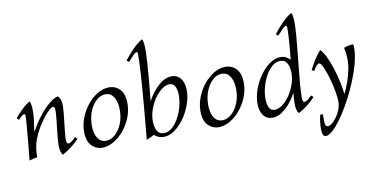

<svg xmlns="http://www.w3.org/2000/svg" viewBox="-91 -1051 3008 1547"><g transform="rotate(-10 1413.5 -277.5)"><path d="M76 15Q78 -6 82 -43.5Q86 -81 90 -126Q94 -171 98 -214.5Q102 -258 104.5 -292Q107 -326 107 -341Q107 -361 98 -361Q84 -361 49 -323L33 -339Q59 -371 92.5 -403.5Q126 -436 160 -455Q166 -442 169 -421.5Q172 -401 172 -376Q172 -337 167 -298Q162 -259 154 -208H156Q195 -278 237 -331Q279 -384 318.5 -416Q358 -448 389 -455Q403 -444 410 -423Q417 -402 417 -376Q417 -354 413.5 -316.5Q410 -279 405 -237.5Q400 -196 396.5 -159Q393 -122 393 -99Q393 -88 396.5 -77Q400 -66 410 -66Q420 -66 435.5 -77.5Q451 -89 470 -108L487 -92Q459 -60 420 -30.5Q381 -1 348 15Q328 -11 328 -64Q328 -90 331.5 -129Q335 -168 340 -210Q345 -252 348.5 -287Q352 -322 352 -341Q352 -362 349 -370.5Q346 -379 338 -379Q322 -379 291.5 -347.5Q261 -316 226 -264Q193 -215 167 -152Q141 -89 141 0Q108 3 76 15Z M673 15Q622 15 585.5 -22.5Q549 -60 549 -137Q549 -197 572 -254Q595 -311 632.5 -356.5Q670 -402 716 -428.5Q762 -455 808 -455Q861 -455 897 -417Q933 -379 933 -302Q933 -241 909.5 -184Q886 -127 848 -82Q810 -37 764 -11Q718 15 673 15ZM711 -35Q752 -35 787 -66.5Q822 -98 843 -150Q864 -202 863 -263Q863 -302 853 -334Q843 -366 823 -385.5Q803 -405 770 -405Q729 -405 694.5 -373Q660 -341 639.5 -289.5Q619 -238 619 -177Q619 -112 643 -73.5Q667 -35 711 -35Z M1035 15Q1040 -36 1046.5 -107.5Q1053 -179 1060 -259Q1067 -339 1073 -418Q1079 -497 1082.5 -564.5Q1086 -632 1086 -676Q1086 -696 1077 -696Q1067 -696 1048 -676.5Q1029 -657 1003 -628L986 -644Q1004 -667 1030 -696.5Q1056 -726 1085 -752Q1114 -778 1139 -790Q1145 -777 1148 -756.5Q1151 -736 1151 -711Q1151 -657 1146.5 -588.5Q1142 -520 1135 -444Q1128 -368 1120 -290H1122Q1160 -361 1213.5 -408Q1267 -455 1321 -455Q1367 -455 1394.5 -419.5Q1422 -384 1422 -322Q1422 -267 1401 -208Q1380 -149 1344.5 -98.5Q1309 -48 1265 -16.5Q1221 15 1175 15Q1154 15 1134 7.5Q1114 0 1100 -15ZM1181 -15Q1217 -15 1248 -41Q1279 -67 1302.5 -109.5Q1326 -152 1339 -201Q1352 -250 1352 -295Q1352 -338 1338 -366.5Q1324 -395 1292 -395Q1263 -395 1231 -372Q1199 -349 1171.5 -310Q1144 -271 1126.5 -223Q1109 -175 1109 -124Q1109 -97 1115.5 -72Q1122 -47 1138 -31Q1154 -15 1181 -15Z M1625 15Q1574 15 1537.5 -22.5Q1501 -60 1501 -137Q1501 -197 1524 -254Q1547 -311 1584.5 -356.5Q1622 -402 1668 -428.5Q1714 -455 1760 -455Q1813 -455 1849 -417Q1885 -379 1885 -302Q1885 -241 1861.5 -184Q1838 -127 1800 -82Q1762 -37 1716 -11Q1670 15 1625 15ZM1663 -35Q1704 -35 1739 -66.5Q1774 -98 1795 -150Q1816 -202 1815 -263Q1815 -302 1805 -334Q1795 -366 1775 -385.5Q1755 -405 1722 -405Q1681 -405 1646.5 -373Q1612 -341 1591.5 -289.5Q1571 -238 1571 -177Q1571 -112 1595 -73.5Q1619 -35 1663 -35Z M2064 15Q2018 15 1991 -20.5Q1964 -56 1964 -118Q1964 -173 1985 -232Q2006 -291 2041.5 -341.5Q2077 -392 2121 -423.5Q2165 -455 2211 -455Q2240 -455 2259 -443.5Q2278 -432 2289 -420Q2297 -491 2302 -560Q2307 -629 2307 -676Q2307 -696 2298 -696Q2288 -696 2269 -676.5Q2250 -657 2224 -628L2207 -644Q2225 -667 2251 -696.5Q2277 -726 2306 -752Q2335 -778 2360 -790Q2366 -777 2369 -756.5Q2372 -736 2372 -711Q2372 -664 2367 -603Q2362 -542 2355 -474Q2348 -406 2341 -338Q2334 -270 2329 -208.5Q2324 -147 2324 -99Q2324 -88 2327.5 -77Q2331 -66 2341 -66Q2351 -66 2366.5 -77.5Q2382 -89 2401 -108L2418 -92Q2390 -60 2351 -30.5Q2312 -1 2279 15Q2259 -11 2259 -64Q2259 -84 2260.5 -106Q2262 -128 2264 -150H2262Q2224 -79 2171 -32Q2118 15 2064 15ZM2094 -45Q2123 -45 2155 -68Q2187 -91 2214.5 -130Q2242 -169 2259.5 -217Q2277 -265 2277 -315Q2277 -343 2270 -368Q2263 -393 2247.5 -409Q2232 -425 2204 -425Q2168 -425 2137.5 -399Q2107 -373 2083.5 -331Q2060 -289 2047 -240Q2034 -191 2034 -145Q2034 -102 2047.5 -73.5Q2061 -45 2094 -45Z M2462 235Q2442 235 2436 207Q2430 179 2433.5 137.5Q2437 96 2446 58H2469Q2466 103 2469.5 131.5Q2473 160 2492 160Q2506 160 2525.5 145Q2545 130 2564 104Q2583 78 2596 45.5Q2609 13 2609 -22Q2609 -51 2602 -94Q2595 -137 2585 -176Q2573 -225 2559 -264.5Q2545 -304 2532 -327.5Q2519 -351 2508 -351Q2499 -351 2485.5 -335.5Q2472 -320 2460 -297L2441 -308Q2460 -346 2484.5 -386Q2509 -426 2537 -455Q2558 -436 2579.5 -392Q2601 -348 2619 -291.5Q2637 -235 2650 -177.5Q2663 -120 2667 -75H2669Q2713 -165 2732 -258Q2751 -351 2729 -439Q2746 -447 2767.5 -451Q2789 -455 2807 -455Q2813 -412 2803 -354.5Q2793 -297 2770.5 -231.5Q2748 -166 2717.5 -100Q2687 -34 2652.5 26Q2618 86 2583 133Q2548 180 2516.5 207.5Q2485 235 2462 235Z"/></g></svg>

Font: Bona Nova
Style: Italic
Weight: 400
Italic angle: -4°
Designer: Mateusz Machalski
Foundry: Capitalics
Version: Version 4.001; ttfautohint (v1.8.3)